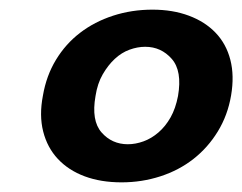

<svg xmlns="http://www.w3.org/2000/svg" viewBox="-20 -725 502 398"><path d="M69 -527Q76 -568 96 -601Q116 -634 146 -657Q176 -680 214.5 -692.5Q253 -705 296 -705Q338 -705 371.5 -692.5Q405 -680 427 -657Q449 -634 457.5 -601Q466 -568 459 -527Q452 -486 431.5 -452.5Q411 -419 381 -395.5Q351 -372 312.5 -359.5Q274 -347 232 -347Q189 -347 155.5 -359.5Q122 -372 100 -395.5Q78 -419 69.5 -452.5Q61 -486 69 -527ZM349 -526Q358 -578 336 -603Q314 -628 281 -628Q265 -628 248.5 -622Q232 -616 218 -603Q204 -590 193 -571Q182 -552 178 -526Q169 -475 190.5 -450.5Q212 -426 245 -426Q261 -426 277.5 -432Q294 -438 308.5 -450.5Q323 -463 333.5 -481.5Q344 -500 349 -526Z"/></svg>

Font: SVN-Poppins SemiBold
Style: Italic
Weight: 600
Italic angle: -10°
Designer: Ninad Kale (Devanagari), Jonny Pinhorn (Latin)
Foundry: Indian Type Foundry
Version: Version 3.002 2017; ttfautohint (v1.8.3)